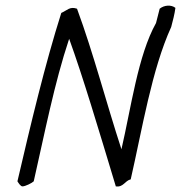

<svg xmlns="http://www.w3.org/2000/svg" viewBox="-20 -641 644 683"><path d="M42 4C46 10 53 22 60 22C70 22 94 10 100 4C139 -167 173 -344 226 -503C275 -368 330 -183 392 22C419 26 424 2 445 -3C486 -182 520 -394 589 -545C595 -568 601 -590 604 -613C589 -625 564 -623 548 -610L535 -559C471 -445 446 -256 412 -110C358 -275 313 -450 254 -610C228 -619 219 -604 198 -595C140 -412 90 -202 42 4Z"/></svg>

Font: Comica
Style: RgIta
Weight: 400
Designer: Jasper
Foundry: KineticPlasma Fonts/Cannot Into Space Fonts
Version: Version 0.89